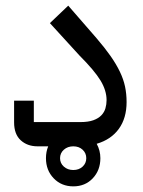

<svg xmlns="http://www.w3.org/2000/svg" viewBox="-20 -519 508 681"><path d="M113 0Q77 0 53.5 -21.5Q30 -43 30 -85V-162H100V-86H265Q293 -86 311 -92.5Q329 -99 339.5 -110Q350 -121 354 -135Q358 -149 358 -164Q358 -198 336.5 -233.5Q315 -269 262 -322L157 -437L222 -499L322 -384Q352 -349 372 -320.5Q392 -292 405 -265Q418 -238 423.5 -212Q429 -186 429 -157Q429 -100 401.5 -62Q374 -24 323 -9Q336 15 336 42Q336 85 309 113.5Q282 142 240 142Q198 142 170.5 113.5Q143 85 143 42Q143 19 151 0ZM240 84Q260 84 273 72Q286 60 286 42Q286 24 273 12Q260 0 240 0Q220 0 206.5 12Q193 24 193 42Q193 60 206.5 72Q220 84 240 84Z"/></svg>

Font: IBM Plex Sans Arabic
Style: Regular
Weight: 400
Designer: Mike Abbink, Paul van der Laan, Pieter van Rosmalen, Wael Morcos, Khajak Apelian
Foundry: Bold Monday
Version: Version 1.1